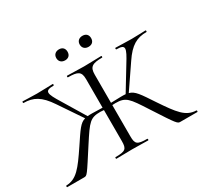

<svg xmlns="http://www.w3.org/2000/svg" viewBox="-161 -1021 1312 1242"><g transform="rotate(-30 495.5 -399.5)"><path d="M376 0 494 -2C541 -2 582 0 614 0C618 0 618 -12 614 -12C539 -12 527 -23 527 -81V-314L550 -315C628 -315 643 -292 723 -168C831 -1 833 0 855 0H981C985 0 985 -12 981 -12C903 -14 863 -69 783 -188C720 -283 699 -317 658 -328L776 -501C833 -586 882 -613 955 -613C958 -613 958 -625 955 -625C927 -625 901 -622 849 -622C795 -622 764 -625 730 -625C726 -625 726 -613 730 -613C802 -613 794 -588 738 -498L637 -332C628 -333 615 -333 602 -333L527 -331V-542C527 -599 550 -613 624 -613C627 -613 627 -625 624 -625C592 -625 541 -622 494 -622C450 -622 401 -625 368 -625C365 -625 365 -613 368 -613C442 -613 464 -601 464 -544V-331L388 -333C374 -333 362 -333 353 -332L252 -499C197 -588 189 -613 261 -613C265 -613 265 -625 261 -625C227 -625 196 -622 142 -622C90 -622 64 -625 36 -625C33 -625 33 -613 36 -613C109 -613 158 -586 215 -501L332 -328C292 -317 271 -282 208 -188C128 -69 87 -14 9 -12C6 -12 6 0 9 0H135C158 0 157 -1 266 -170C347 -295 362 -315 439 -315C447 -315 454 -314 464 -313V-81C464 -23 451 -12 376 -12C373 -12 373 0 376 0ZM408 -717C433 -717 449 -732 449 -758C449 -783 434 -799 408 -799C383 -799 365 -784 365 -758C365 -733 382 -717 408 -717ZM583 -717C609 -717 625 -732 625 -758C625 -783 610 -799 583 -799C558 -799 540 -784 540 -758C540 -733 557 -717 583 -717Z"/></g></svg>

Font: Cormorant Garamond
Style: Regular
Weight: 400
Designer: Christian Thalmann (Catharsis Fonts)
Foundry: Catharsis Fonts
Version: Version 4.002;Glyphs 3.4 (3410)